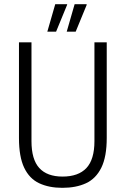

<svg xmlns="http://www.w3.org/2000/svg" viewBox="-20 -889 603 921"><path d="M279 12Q215 12 168 -10Q121 -32 96 -84.5Q71 -137 71 -227V-686H131V-212Q131 -124 168.5 -83Q206 -42 280 -42Q356 -42 394.5 -83Q433 -124 433 -212V-686H492V-227Q492 -137 466 -84.5Q440 -32 392.5 -10Q345 12 279 12ZM300 -737 338 -869H395L396 -866L343 -737ZM207 -737 245 -869H302V-866L249 -737Z"/></svg>

Font: Archivo Condensed ExtraLight
Style: Regular
Weight: 250
Width: 3
Designer: Hector Gatti
Foundry: Omnibus-Type
Version: Version 2.001